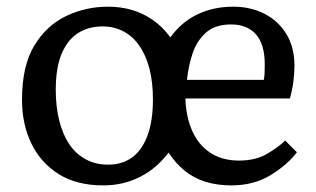

<svg xmlns="http://www.w3.org/2000/svg" viewBox="-20 -541 947 575"><path d="M289.1 14.2Q210 14.2 156 -19.5Q102.1 -53.2 74 -111.1Q45.9 -168.9 45.9 -242.2Q45.9 -343.3 82.5 -404.1Q119.1 -464.8 178 -492.9Q236.8 -521 303.2 -521Q342.3 -521 375.7 -511Q409.2 -501 438 -481Q466.8 -460.9 490.2 -429.2Q524.4 -476.1 572.3 -498.5Q620.1 -521 678.2 -521Q730 -521 771.5 -500Q813 -479 837.4 -439.5Q861.8 -399.9 861.8 -344.2Q861.8 -320.3 858.4 -295.2Q855 -270 848.1 -246.1H535.2Q537.1 -189.9 556.2 -147.9Q575.2 -106 610.6 -83Q646 -60.1 695.8 -60.1Q745.6 -60.1 780.3 -80.6Q814.9 -101.1 834 -120.1L869.1 -85Q841.3 -47.9 790.8 -16.8Q740.2 14.2 672.9 14.2Q629.9 14.2 595 3.2Q560.1 -7.8 533 -29.8Q505.9 -51.8 484.9 -84Q448.7 -36.1 398.9 -11Q349.1 14.2 289.1 14.2ZM303.2 -47.9Q346.2 -47.9 376 -69.8Q405.8 -91.8 421.9 -135.5Q438 -179.2 438 -243.2Q438 -294.9 427.5 -335.4Q417 -376 397 -404.5Q377 -433.1 348.9 -447.5Q320.8 -461.9 287.1 -461.9Q246.1 -461.9 214.6 -442.4Q183.1 -422.9 165 -380.9Q147 -338.9 147 -272Q147 -221.2 157.5 -179.7Q168 -138.2 187.5 -109.1Q207 -80.1 236.6 -64Q266.1 -47.9 303.2 -47.9ZM540 -301.8H770Q772 -311.5 772.5 -323.2Q772.9 -335 772.9 -348.1Q772.9 -408.2 746.6 -438Q720.2 -467.8 671.9 -467.8Q624 -467.8 596.4 -442.9Q568.8 -418 556.4 -379.9Q543.9 -341.8 540 -301.8Z"/></svg>

Font: Literata
Style: Regular
Weight: 400
Designer: Latin by Veronika Burian and Jose Scaglione. Greek by Irene Vlachou. Cyrillic by Vera Evstafieva.
Foundry: TypeTogether
Version: Version 3.002